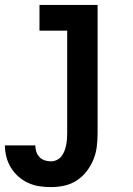

<svg xmlns="http://www.w3.org/2000/svg" viewBox="-23 -540 543 783"><path d="M185 223Q161 223 137.5 219.5Q114 216 92 206Q70 196 52 180Q34 164 21.5 143.5Q9 123 3 100Q-3 77 -3 53H121Q121 66 125 78.5Q129 91 138 100.5Q147 110 159.5 114Q172 118 185 118Q197 118 208.5 112.5Q220 107 227.5 97.5Q235 88 239.5 76.5Q244 65 246.5 53Q249 41 250 29Q251 17 251 5V-415H138V-520H375V5Q375 32 371.5 59.5Q368 87 357.5 112Q347 137 330 159Q313 181 290 196Q267 211 240 217Q213 223 185 223Z"/></svg>

Font: Iosevka Extrabold
Style: Regular
Weight: 800
Monospace: yes
Designer: Belleve Invis
Foundry: Belleve Invis
Version: Version 32.5.0; ttfautohint (v1.8.4)